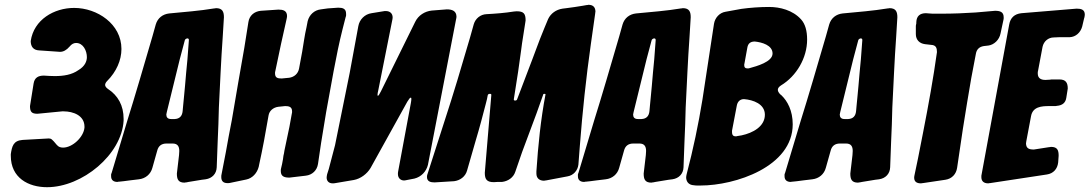

<svg xmlns="http://www.w3.org/2000/svg" viewBox="-20 -769 4540 800"><path d="M429 -399C422 -404 418 -410 418 -415C418 -420 421 -426 426 -431C465 -470 486 -518 486 -565C486 -669 385 -736 289 -736C205 -736 121 -687 108 -598C108 -575 119 -560 143 -559L230 -553C244 -553 257 -560 270 -575C278 -585 287 -590 297 -590C327 -590 342 -557 342 -531C342 -514 334 -493 307 -477C279 -457 244 -452 208 -452C193 -452 178 -453 163 -454C140 -454 124 -446 120 -421L105 -327C105 -303 112 -295 136 -295L239 -305H245C285 -305 332 -288 332 -241V-238C329 -198 282 -154 243 -154C232 -154 224 -157 218 -164C218 -164 217 -165 216 -166C197 -189 193 -192 184 -192C183 -192 182 -192 181 -192L74 -186C35 -183 30 -159 25 -127V-120C25 -28 98 11 176 11C323 11 487 -125 495 -266V-274C495 -329 472 -371 429 -399Z M766 -11C786 -14 804 -17 821 -20L837 -22C864 -26 882 -45 883 -72L887 -179C888 -204 889 -228 890 -251L892 -321C897 -418 901 -519 908 -615L913 -697C913 -720 907 -735 880 -735L875 -734H873C842 -729 811 -725 780 -722L685 -713C658 -710 637 -694 629 -667L615 -617C583 -507 540 -360 511 -268L445 -48C442 -43 443 -38 443 -34C443 -18 454 -11 469 -11L474 -12H476L495 -14C512 -17 531 -18 551 -21L559 -22C586 -25 608 -43 615 -70L635 -141C640 -161 653 -171 674 -171H699C720 -171 727 -159 727 -140L726 -123L717 -46C717 -23 722 -8 749 -8L754 -9H756ZM761 -522C757 -483 754 -447 751 -412C748 -383 746 -355 743 -328L741 -306C739 -285 728 -274 708 -273H693C678 -273 673 -281 673 -292C673 -293 674 -297 675 -302L729 -522L750 -601C751 -605 755 -608 760 -609C765 -609 767 -607 767 -602Z M1006 -21C1031 -26 1051 -47 1058 -74L1060 -84C1067 -117 1074 -149 1080 -182L1099 -288C1102 -307 1118 -321 1139 -324L1168 -327C1184 -327 1197 -324 1197 -305C1197 -301 1197 -298 1196 -296L1186 -241C1179 -206 1172 -173 1165 -141C1164 -134 1163 -127 1161 -120L1159 -105C1159 -103 1158 -102 1158 -100L1156 -89C1156 -88 1155 -86 1155 -84L1151 -67C1150 -64 1150 -61 1150 -56C1150 -33 1166 -29 1186 -29L1254 -37C1281 -40 1301 -59 1305 -86L1318 -174C1325 -217 1332 -259 1339 -302C1358 -403 1380 -540 1407 -646L1420 -697C1423 -704 1422 -708 1422 -712C1422 -733 1408 -737 1389 -737L1346 -734L1317 -730C1290 -727 1269 -708 1262 -681L1257 -655C1249 -621 1245 -587 1239 -553L1226 -483C1222 -462 1206 -448 1185 -445L1154 -442C1138 -442 1126 -444 1126 -463C1126 -467 1126 -470 1127 -472L1151 -586L1174 -689C1175 -694 1176 -698 1176 -702C1176 -725 1159 -729 1140 -729L1066 -724C1039 -721 1019 -704 1015 -677L998 -570C981 -474 965 -381 946 -269C937 -224 929 -180 921 -135L903 -42C902 -39 902 -36 902 -31C902 -14 911 -6 928 -6C933 -6 936 -6 939 -7Z M1880 -687C1881 -692 1882 -696 1882 -699C1882 -724 1863 -730 1842 -730L1779 -725C1750 -722 1723 -705 1710 -678L1567 -388C1561 -376 1557 -370 1555 -370C1555 -370 1553 -369 1553 -374C1553 -378 1554 -384 1556 -392L1614 -683C1615 -688 1616 -692 1616 -696C1616 -712 1606 -723 1587 -723C1584 -723 1581 -723 1577 -722L1528 -714C1500 -710 1478 -688 1473 -660L1437 -465L1376 -164L1350 -65L1343 -43C1342 -38 1341 -33 1341 -29C1341 -16 1349 -5 1366 -5C1369 -5 1373 -5 1377 -6L1454 -19C1482 -24 1509 -44 1524 -69L1677 -345C1684 -356 1688 -362 1691 -362C1692 -362 1694 -363 1694 -356C1694 -352 1693 -347 1692 -340L1639 -55C1638 -51 1638 -47 1638 -44C1638 -27 1649 -17 1664 -17C1667 -17 1671 -18 1676 -19L1707 -25C1735 -32 1756 -54 1763 -82Z M1872 -14C1897 -17 1919 -33 1926 -58L1962 -183C1978 -236 1993 -293 2004 -336C2008 -351 2011 -363 2012 -371C2013 -376 2016 -378 2021 -378C2028 -378 2027 -376 2027 -371L2000 -49C2000 -21 2009 -10 2038 -10L2054 -11H2072C2097 -14 2119 -29 2127 -53C2146 -110 2165 -163 2184 -212C2207 -272 2226 -325 2243 -374C2243 -377 2245 -378 2249 -378C2252 -378 2253 -377 2253 -376C2233 -271 2222 -162 2215 -55V-46C2215 -26 2228 -16 2247 -16L2252 -17H2254L2344 -34C2369 -38 2387 -58 2390 -83L2396 -161C2407 -304 2422 -445 2442 -586L2460 -713V-715L2461 -720C2461 -739 2451 -749 2432 -749L2427 -748H2425L2408 -745C2385 -741 2363 -738 2340 -735L2324 -733C2297 -729 2275 -713 2264 -690L2249 -654C2236 -622 2223 -590 2212 -559C2204 -538 2194 -510 2181 -477L2135 -356C2134 -352 2131 -350 2126 -350C2123 -350 2121 -351 2121 -354V-356C2134 -436 2146 -516 2151 -557C2156 -600 2164 -640 2169 -677L2170 -684C2170 -712 2162 -722 2133 -722L2121 -721C2084 -715 2045 -712 2007 -710C1982 -709 1961 -692 1954 -668L1938 -611C1906 -501 1867 -370 1833 -267L1762 -46C1760 -41 1759 -37 1759 -32C1759 -12 1775 -9 1791 -9Z M2711 -11C2731 -14 2749 -17 2766 -20L2782 -22C2809 -26 2827 -45 2828 -72L2832 -179C2833 -204 2834 -228 2835 -251L2837 -321C2842 -418 2846 -519 2853 -615L2858 -697C2858 -720 2852 -735 2825 -735L2820 -734H2818C2787 -729 2756 -725 2725 -722L2630 -713C2603 -710 2582 -694 2574 -667L2560 -617C2528 -507 2485 -360 2456 -268L2390 -48C2387 -43 2388 -38 2388 -34C2388 -18 2399 -11 2414 -11L2419 -12H2421L2440 -14C2457 -17 2476 -18 2496 -21L2504 -22C2531 -25 2553 -43 2560 -70L2580 -141C2585 -161 2598 -171 2619 -171H2644C2665 -171 2672 -159 2672 -140L2671 -123L2662 -46C2662 -23 2667 -8 2694 -8L2699 -9H2701ZM2706 -522C2702 -483 2699 -447 2696 -412C2693 -383 2691 -355 2688 -328L2686 -306C2684 -285 2673 -274 2653 -273H2638C2623 -273 2618 -281 2618 -292C2618 -293 2619 -297 2620 -302L2674 -522L2695 -601C2696 -605 2700 -608 2705 -609C2710 -609 2712 -607 2712 -602Z M2872 3C2877 4 2881 4 2886 4H2899C3043 4 3283 -74 3283 -251C3283 -308 3261 -348 3236 -372L3231 -376C3224 -383 3221 -389 3221 -395C3221 -401 3225 -407 3234 -413C3299 -452 3343 -528 3343 -604C3343 -641 3335 -669 3318 -688C3283 -727 3229 -740 3185 -740C3145 -740 3106 -737 3069 -732L3003 -720C2978 -716 2959 -695 2955 -670L2907 -355C2890 -250 2868 -146 2841 -43C2840 -38 2839 -34 2839 -30C2839 -15 2847 2 2872 3ZM3094 -571C3097 -588 3107 -596 3125 -596C3154 -593 3199 -581 3199 -546C3199 -511 3132 -493 3103 -485C3101 -484 3098 -484 3094 -484C3085 -484 3081 -488 3081 -497C3081 -500 3081 -503 3082 -505ZM3050 -329C3053 -345 3063 -356 3080 -356C3118 -353 3167 -336 3167 -291C3167 -242 3117 -215 3070 -205L3052 -202C3050 -201 3048 -201 3045 -201C3030 -201 3030 -213 3030 -224Z M3572 -11C3592 -14 3610 -17 3627 -20L3643 -22C3670 -26 3688 -45 3689 -72L3693 -179C3694 -204 3695 -228 3696 -251L3698 -321C3703 -418 3707 -519 3714 -615L3719 -697C3719 -720 3713 -735 3686 -735L3681 -734H3679C3648 -729 3617 -725 3586 -722L3491 -713C3464 -710 3443 -694 3435 -667L3421 -617C3389 -507 3346 -360 3317 -268L3251 -48C3248 -43 3249 -38 3249 -34C3249 -18 3260 -11 3275 -11L3280 -12H3282L3301 -14C3318 -17 3337 -18 3357 -21L3365 -22C3392 -25 3414 -43 3421 -70L3441 -141C3446 -161 3459 -171 3480 -171H3505C3526 -171 3533 -159 3533 -140L3532 -123L3523 -46C3523 -23 3528 -8 3555 -8L3560 -9H3562ZM3567 -522C3563 -483 3560 -447 3557 -412C3554 -383 3552 -355 3549 -328L3547 -306C3545 -285 3534 -274 3514 -273H3499C3484 -273 3479 -281 3479 -292C3479 -293 3480 -297 3481 -302L3535 -522L3556 -601C3557 -605 3561 -608 3566 -609C3571 -609 3573 -607 3573 -602Z M3919 -20C3946 -24 3964 -43 3968 -70L3992 -232C4005 -311 4014 -372 4027 -444L4046 -544C4049 -563 4060 -574 4079 -577C4086 -578 4091 -578 4096 -579H4097C4122 -582 4144 -603 4149 -630L4161 -686C4162 -689 4162 -692 4162 -697C4162 -720 4146 -724 4126 -724L4045 -717C4000 -714 3952 -712 3903 -712H3877C3868 -712 3860 -712 3851 -713L3838 -714C3813 -714 3799 -702 3798 -677C3798 -672 3798 -669 3797 -667C3796 -664 3796 -660 3796 -657V-627C3796 -603 3811 -588 3834 -585L3860 -582C3880 -581 3884 -569 3884 -552C3869 -444 3849 -333 3826 -216C3819 -181 3812 -145 3805 -109L3791 -42C3790 -37 3789 -33 3789 -29C3789 -10 3802 -5 3818 -5L3823 -6H3825Z M4342 -42C4369 -46 4386 -65 4389 -92L4391 -120C4391 -143 4386 -157 4359 -157L4354 -156H4352L4288 -146C4268 -146 4255 -150 4255 -173L4256 -177V-179L4276 -285C4283 -324 4319 -327 4351 -327H4374C4377 -327 4381 -327 4384 -328C4407 -330 4420 -341 4423 -362L4429 -400C4429 -424 4421 -438 4394 -438H4366C4362 -438 4358 -438 4355 -437L4336 -436C4317 -436 4304 -443 4304 -463C4304 -468 4304 -471 4305 -473L4324 -574C4329 -597 4348 -613 4371 -613L4394 -614H4437C4462 -615 4482 -633 4489 -658C4492 -670 4494 -681 4497 -692L4498 -695C4499 -700 4500 -704 4500 -708C4500 -729 4485 -733 4466 -733L4236 -714C4207 -711 4190 -695 4185 -667L4070 -42C4069 -39 4069 -36 4069 -31C4069 -14 4079 -5 4098 -5L4103 -6H4105Z"/></svg>

Font: Bangerz
Style: Bold
Weight: 700
Designer: vernon adams
Foundry: Vernon Adams
Version: Version 2.10;December 28, 2023;FontCreator 13.0.0.2683 64-bi